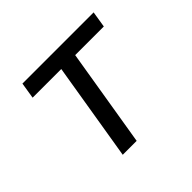

<svg xmlns="http://www.w3.org/2000/svg" viewBox="-131 -684 839 839"><g transform="rotate(-45 288.0 -265.0)"><path d="M189 0H275L350 -455H527L539 -530H99L87 -455H264Z"/></g></svg>

Font: Iosevka Sparkle Oblique
Style: Regular
Weight: 400
Italic angle: -9°
Designer: Belleve Invis
Foundry: Belleve Invis
Version: Version 4.5.0; ttfautohint (v1.8.3)